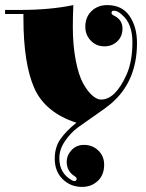

<svg xmlns="http://www.w3.org/2000/svg" viewBox="-35 -508 573 754"><path d="M386 -488Q444 -488 473.5 -445.5Q503 -403 503 -339Q503 -188 401 -101Q382 -85 340.5 -56.5Q299 -28 271.5 -8Q244 12 221 45Q198 78 198 113Q198 172 246 199Q252 203 257 203Q266 203 266 194Q266 189 258 184Q227 164 227 128Q227 102 246 81.5Q265 61 295 61Q328 61 351 83Q374 105 374 139Q374 179 349 202.5Q324 226 287 226Q242 226 211 195.5Q180 165 180 115Q180 70 202.5 38Q225 6 265 -26Q142 -66 99.5 -162.5Q57 -259 57 -437V-453H-15V-469H45Q162 -469 253 -488Q251 -442 251 -403Q251 -329 262.5 -270.5Q274 -212 291.5 -180.5Q309 -149 327.5 -133Q346 -117 362 -117Q418 -117 462 -215Q485 -267 485 -342Q485 -415 445 -449Q428 -466 412 -466Q403 -466 403 -457Q403 -451 412 -447Q446 -431 446 -396Q446 -365 425.5 -345.5Q405 -326 375 -326Q343 -326 321.5 -348.5Q300 -371 300 -403Q300 -441 324.5 -464.5Q349 -488 386 -488Z"/></svg>

Font: Elsie Swash Caps Black
Style: Regular
Weight: 900
Designer: Alejandro Inler
Foundry: Alejandro Inler
Version: 1.001